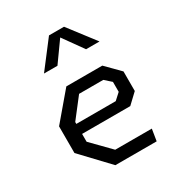

<svg xmlns="http://www.w3.org/2000/svg" viewBox="-187 -934 995 1063"><g transform="rotate(-30 310.0 -403.0)"><path d="M241 0H505L517 -74.5H283L168 -192V-242H476L539.5 -302V-427L454 -513.5H224L78.5 -342V-171.5ZM152.5 -637H238.5L330 -765L421.5 -637H507.5L378 -806H282ZM168 -306V-318L264.5 -442.5H419L460 -406V-342.5L420 -306Z"/></g></svg>

Font: Monaspace Krypton
Style: Regular
Weight: 400
Designer: Riley Cran & the Lettermatic Team
Foundry: Lettermatic
Version: Version 1.200 (Monaspace Krypton)